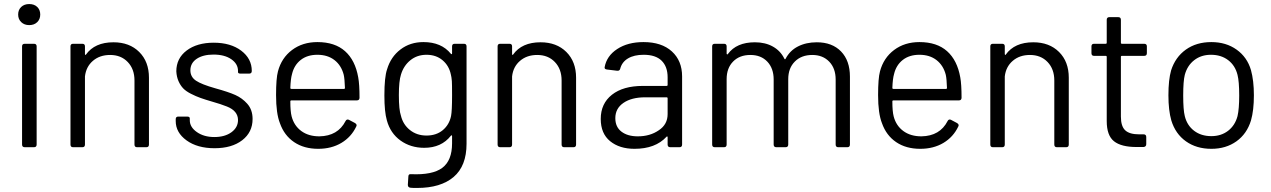

<svg xmlns="http://www.w3.org/2000/svg" viewBox="-20 -720 6216 939"><path d="M161.9 -611.6Q147 -597.2 123 -597.2Q99.1 -597.2 84 -611.6Q68.8 -626 68.8 -648.9Q68.8 -671.9 83.7 -686Q98.6 -700.2 123 -700.2Q147.5 -700.2 162.1 -686Q176.8 -671.9 176.8 -648.9Q176.8 -626 161.9 -611.6ZM146 0H101.1Q87.9 0 87.9 -13.2V-493.2Q87.9 -505.9 101.1 -505.9H146Q159.2 -505.9 159.2 -493.2V-13.2Q159.2 0 146 0Z M534.7 -513.2Q613.3 -513.2 660.9 -465.8Q708.5 -418.5 708.5 -339.8V-13.2Q708.5 0 695.8 0H650.4Q637.7 0 637.7 -13.2V-326.2Q637.7 -382.3 604.7 -416.7Q571.8 -451.2 518.6 -451.2Q467.8 -451.2 434.3 -422.4Q400.9 -393.6 395.5 -346.2V-13.2Q395.5 0 382.8 0H337.4Q324.7 0 324.7 -13.2V-493.2Q324.7 -505.9 337.4 -505.9H382.8Q395.5 -505.9 395.5 -493.2V-456.1Q395.5 -452.1 398.4 -451.2Q399.9 -450.7 400.4 -453.1Q443.4 -513.2 534.7 -513.2Z M1029.3 4.9Q945.3 4.9 892.3 -33.4Q839.4 -71.8 839.4 -127.9V-137.2Q839.4 -149.9 852.1 -149.9H895Q908.2 -149.9 908.2 -141.1V-131.8Q908.2 -98.1 942.9 -74Q977.5 -49.8 1028.3 -49.8Q1079.6 -49.8 1111.8 -73.2Q1144 -96.7 1144 -132.8Q1144 -177.7 1089.4 -199.2Q1058.6 -211.4 1020 -222.2Q983.4 -232.9 960.7 -241Q938 -249 913.6 -261.5Q889.2 -273.9 875.7 -288.1Q862.3 -302.2 853 -323.2Q843.8 -344.2 842.3 -371.1Q842.3 -434.6 892.8 -472.9Q943.4 -511.2 1025.4 -511.2Q1107.9 -511.2 1159.7 -472.2Q1211.4 -433.1 1211.4 -373Q1211.4 -359.9 1198.2 -359.9H1157.2Q1144 -359.9 1144 -367.2V-373Q1144 -407.7 1111.1 -430.4Q1078.1 -453.1 1024.4 -453.1Q973.1 -453.1 942.1 -432.4Q911.1 -411.6 911.1 -376Q911.1 -343.8 938.5 -325.4Q965.8 -307.1 1033.2 -288.1Q1097.2 -270.5 1130.9 -255.4Q1164.6 -240.2 1189 -212.9Q1215.3 -183.6 1215.3 -138.2Q1215.3 -73.2 1164.6 -34.2Q1113.8 4.9 1029.3 4.9Z M1542 -53.2Q1632.3 -54.7 1669.9 -127.9Q1672.4 -133.3 1677 -135Q1681.6 -136.7 1687 -133.8L1716.3 -118.2Q1728 -110.8 1722.2 -101.1Q1697.8 -49.8 1649.4 -21Q1601.1 7.8 1536.1 7.8Q1466.8 7.8 1418.5 -24.9Q1370.1 -57.6 1349.1 -117.2Q1330.1 -165 1330.1 -254.9Q1330.1 -336.9 1339.4 -371.1Q1356.9 -437 1408.4 -475.6Q1460 -514.2 1532.2 -514.2Q1617.7 -514.2 1667.5 -469.7Q1717.3 -425.3 1731.9 -341.8Q1738.3 -307.6 1738.3 -242.2Q1738.3 -229 1725.1 -229H1405.3Q1399.9 -229 1399.9 -224.1Q1399.9 -175.3 1406.2 -150.9Q1418 -105.5 1453.4 -79.3Q1488.8 -53.2 1542 -53.2ZM1532.2 -452.1Q1482.9 -452.1 1450.7 -426.8Q1418.5 -401.4 1408.2 -357.9Q1401.4 -334.5 1399.9 -290Q1399.9 -285.2 1405.3 -285.2H1662.1Q1667 -285.2 1667 -290Q1665.5 -334.5 1661.1 -354Q1649.4 -399.9 1616 -426Q1582.5 -452.1 1532.2 -452.1Z M2190.9 -459V-493.2Q2190.9 -505.9 2203.6 -505.9H2249Q2261.7 -505.9 2261.7 -493.2V-17.1Q2261.7 91.8 2198.5 145.5Q2135.3 199.2 2020 199.2Q1994.6 199.2 1987.8 198.2Q1974.6 196.8 1974.6 184.1L1977.1 144Q1977.1 130.4 1989.7 131.8Q2095.2 136.7 2143.1 100.8Q2190.9 64.9 2190.9 -19V-54.2Q2190.9 -57.1 2189.2 -58.1Q2187.5 -59.1 2185.1 -56.2Q2138.7 2.9 2054.7 2.9Q1988.3 2.9 1938.7 -32.7Q1889.2 -68.4 1872.1 -130.9Q1859.9 -172.9 1859.9 -252.9Q1859.9 -343.3 1873 -380.9Q1891.1 -441.9 1938.5 -478Q1985.8 -514.2 2050.8 -514.2Q2138.7 -514.2 2185.1 -457Q2187.5 -454.1 2189.2 -455.1Q2190.9 -456.1 2190.9 -459ZM2186 -152.8Q2190.9 -177.7 2190.9 -253.9Q2190.9 -311 2189.9 -323.2Q2188 -345.2 2185.1 -355Q2176.3 -398.4 2144.5 -425.3Q2112.8 -452.1 2065.9 -452.1Q2020 -452.1 1987.1 -425.5Q1954.1 -398.9 1940.9 -355Q1930.7 -323.2 1930.7 -254.9Q1930.7 -182.6 1940.9 -153.8Q1951.2 -110.8 1984.9 -84Q2018.6 -57.1 2065.9 -57.1Q2113.8 -57.1 2145.5 -83.5Q2177.2 -109.9 2186 -152.8Z M2623.5 -513.2Q2702.1 -513.2 2749.8 -465.8Q2797.4 -418.5 2797.4 -339.8V-13.2Q2797.4 0 2784.7 0H2739.3Q2726.6 0 2726.6 -13.2V-326.2Q2726.6 -382.3 2693.6 -416.7Q2660.6 -451.2 2607.4 -451.2Q2556.6 -451.2 2523.2 -422.4Q2489.7 -393.6 2484.4 -346.2V-13.2Q2484.4 0 2471.7 0H2426.3Q2413.6 0 2413.6 -13.2V-493.2Q2413.6 -505.9 2426.3 -505.9H2471.7Q2484.4 -505.9 2484.4 -493.2V-456.1Q2484.4 -452.1 2487.3 -451.2Q2488.8 -450.7 2489.3 -453.1Q2532.2 -513.2 2623.5 -513.2Z M3127 -514.2Q3215.8 -514.2 3265.9 -468.5Q3315.9 -422.9 3315.9 -346.2V-13.2Q3315.9 0 3303.2 0H3258.3Q3245.1 0 3245.1 -13.2V-48.8Q3245.1 -51.8 3243.2 -52.7Q3241.2 -53.7 3239.3 -50.8Q3185.1 7.8 3083 7.8Q3009.8 7.8 2963.9 -29.5Q2918 -66.9 2918 -138.2Q2918 -213.4 2972.7 -256.6Q3027.3 -299.8 3124 -299.8H3240.2Q3245.1 -299.8 3245.1 -305.2V-341.8Q3245.1 -394 3215.8 -423.1Q3186.5 -452.1 3127.9 -452.1Q3081.1 -452.1 3051.3 -434.3Q3021.5 -416.5 3013.2 -383.8Q3010.3 -372.6 2998 -374L2949.2 -379.9Q2935.5 -381.3 2937 -391.1Q2946.8 -446.3 2998.5 -480.2Q3050.3 -514.2 3127 -514.2ZM3099.1 -53.2Q3159.2 -53.2 3202.1 -83Q3245.1 -111.3 3245.1 -162.1V-238.8Q3245.1 -244.1 3240.2 -244.1H3135.3Q3068.8 -244.1 3029.1 -216.8Q2989.3 -189.5 2989.3 -142.1Q2989.3 -99.1 3019.3 -76.2Q3049.3 -53.2 3099.1 -53.2Z M3974.6 -513.2Q4049.8 -513.2 4093.3 -468.3Q4136.7 -423.3 4136.7 -345.2V-13.2Q4136.7 0 4124 0H4079.6Q4066.9 0 4066.9 -13.2V-331.1Q4066.9 -385.7 4035.4 -418.5Q4003.9 -451.2 3952.6 -451.2Q3899.4 -451.2 3867.2 -418.9Q3835 -386.7 3835 -333V-13.2Q3835 0 3821.8 0H3776.9Q3763.7 0 3763.7 -13.2V-331.1Q3763.7 -385.7 3732.7 -418.5Q3701.7 -451.2 3649.9 -451.2Q3596.7 -451.2 3565.2 -418.9Q3533.7 -386.7 3533.7 -333V-13.2Q3533.7 0 3521 0H3475.6Q3462.9 0 3462.9 -13.2V-493.2Q3462.9 -505.9 3475.6 -505.9H3521Q3533.7 -505.9 3533.7 -493.2V-458Q3533.7 -455.1 3535.9 -454.1Q3538.1 -453.1 3540 -456.1Q3582 -513.2 3671.9 -513.2Q3722.7 -513.2 3760 -492.2Q3797.4 -471.2 3815.9 -433.1Q3818.8 -427.7 3821.8 -432.1Q3842.8 -472.7 3882.6 -492.9Q3922.4 -513.2 3974.6 -513.2Z M4486.3 -53.2Q4576.7 -54.7 4614.3 -127.9Q4616.7 -133.3 4621.3 -135Q4626 -136.7 4631.3 -133.8L4660.6 -118.2Q4672.4 -110.8 4666.5 -101.1Q4642.1 -49.8 4593.8 -21Q4545.4 7.8 4480.5 7.8Q4411.1 7.8 4362.8 -24.9Q4314.5 -57.6 4293.5 -117.2Q4274.4 -165 4274.4 -254.9Q4274.4 -336.9 4283.7 -371.1Q4301.3 -437 4352.8 -475.6Q4404.3 -514.2 4476.6 -514.2Q4562 -514.2 4611.8 -469.7Q4661.6 -425.3 4676.3 -341.8Q4682.6 -307.6 4682.6 -242.2Q4682.6 -229 4669.4 -229H4349.6Q4344.2 -229 4344.2 -224.1Q4344.2 -175.3 4350.6 -150.9Q4362.3 -105.5 4397.7 -79.3Q4433.1 -53.2 4486.3 -53.2ZM4476.6 -452.1Q4427.2 -452.1 4395 -426.8Q4362.8 -401.4 4352.5 -357.9Q4345.7 -334.5 4344.2 -290Q4344.2 -285.2 4349.6 -285.2H4606.4Q4611.3 -285.2 4611.3 -290Q4609.9 -334.5 4605.5 -354Q4593.8 -399.9 4560.3 -426Q4526.9 -452.1 4476.6 -452.1Z M5033.2 -513.2Q5111.8 -513.2 5159.4 -465.8Q5207 -418.5 5207 -339.8V-13.2Q5207 0 5194.3 0H5148.9Q5136.2 0 5136.2 -13.2V-326.2Q5136.2 -382.3 5103.3 -416.7Q5070.3 -451.2 5017.1 -451.2Q4966.3 -451.2 4932.9 -422.4Q4899.4 -393.6 4894 -346.2V-13.2Q4894 0 4881.3 0H4835.9Q4823.2 0 4823.2 -13.2V-493.2Q4823.2 -505.9 4835.9 -505.9H4881.3Q4894 -505.9 4894 -493.2V-456.1Q4894 -452.1 4897 -451.2Q4898.4 -450.7 4898.9 -453.1Q4941.9 -513.2 5033.2 -513.2Z M5588.9 -493.2V-460Q5588.9 -446.8 5575.7 -446.8H5466.8Q5461.9 -446.8 5461.9 -441.9V-149.9Q5461.9 -102.5 5482.9 -82.8Q5503.9 -63 5550.8 -63H5572.8Q5585.9 -63 5585.9 -49.8V-15.1Q5585.9 -2.4 5572.8 -1H5538.6Q5463.4 -1 5428 -29.3Q5392.6 -57.6 5392.6 -127.9V-441.9Q5392.6 -446.8 5387.7 -446.8H5330.6Q5317.9 -446.8 5317.9 -460V-493.2Q5317.9 -505.9 5330.6 -505.9H5387.7Q5392.6 -505.9 5392.6 -511.2V-623Q5392.6 -636.2 5405.8 -636.2H5448.7Q5461.9 -636.2 5461.9 -623V-511.2Q5461.9 -505.9 5466.8 -505.9H5575.7Q5588.9 -505.9 5588.9 -493.2Z M5904.3 7.8Q5831.5 7.8 5780 -28.8Q5728.5 -65.4 5708.5 -130.9Q5694.3 -180.2 5694.3 -253.9Q5694.3 -330.1 5707.5 -376Q5728 -440.4 5779.5 -477.3Q5831.1 -514.2 5904.3 -514.2Q5976.1 -514.2 6027.8 -477.3Q6079.6 -440.4 6098.1 -377Q6112.3 -325.2 6112.3 -253.9Q6112.3 -180.7 6098.1 -130.9Q6078.1 -65.4 6026.9 -28.8Q5975.6 7.8 5904.3 7.8ZM5904.3 -54.2Q5952.1 -54.2 5986.1 -80.3Q6020 -106.4 6032.2 -151.9Q6040.5 -187.5 6040.5 -252.9Q6040.5 -321.8 6032.2 -354Q6021 -399.4 5986.6 -425.8Q5952.1 -452.1 5902.3 -452.1Q5854.5 -452.1 5820.6 -425.8Q5786.6 -399.4 5774.4 -354Q5766.6 -323.7 5766.6 -252.9Q5766.6 -182.1 5774.4 -151.9Q5785.6 -106.4 5820.1 -80.3Q5854.5 -54.2 5904.3 -54.2Z"/></svg>

Font: Barlow
Style: Regular
Weight: 400
Designer: Jeremy Tribby
Foundry: Jeremy Tribby
Version: Version 1.101